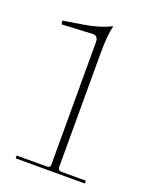

<svg xmlns="http://www.w3.org/2000/svg" viewBox="-115 -642 550 705"><g transform="rotate(20 160.0 -289.5)"><path d="M34 0V-11H151Q165 -11 165 -22V-501Q165 -526 145 -526L24 -520L22 -534L97 -546Q165 -557 205 -579Q195 -541 195 -465V-25Q195 -11 210 -11H304V0Z"/></g></svg>

Font: Arapey Thin-Display
Style: Regular
Weight: 100
Designer: Eduardo Rodriguez Tunni
Foundry: Eduardo Rodriguez Tunni
Version: Version 4.000